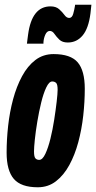

<svg xmlns="http://www.w3.org/2000/svg" viewBox="-20 -783 407 813"><path d="M140 10Q69 10 38.5 -25.5Q8 -61 8 -137Q8 -192 14.5 -250.5Q21 -309 35.5 -363Q50 -417 73.5 -460.5Q97 -504 130 -529Q163 -554 207 -554Q279 -554 309 -519Q339 -484 339 -407Q339 -352 332.5 -293.5Q326 -235 311.5 -181Q297 -127 273.5 -84Q250 -41 217 -15.5Q184 10 140 10ZM146 -106Q160 -106 172 -131.5Q184 -157 193.5 -195.5Q203 -234 209.5 -276Q216 -318 220 -352.5Q224 -387 224 -403Q224 -426 217.5 -432Q211 -438 201 -438Q188 -438 176 -413Q164 -388 154.5 -349Q145 -310 138 -268Q131 -226 127.5 -192Q124 -158 124 -142Q124 -119 130 -112.5Q136 -106 146 -106ZM94 -598Q95 -608 96.5 -618Q98 -628 99 -637Q115 -756 194 -756Q217 -756 230.5 -744Q244 -732 253 -719.5Q262 -707 273 -707Q285 -707 290 -724.5Q295 -742 297 -756Q297 -756 297.5 -759Q298 -762 298 -763H367Q365 -744 363 -726Q355 -663 330 -633Q305 -603 267 -603Q244 -603 231.5 -615Q219 -627 210.5 -639.5Q202 -652 191 -652Q179 -652 172 -636.5Q165 -621 164 -604Q164 -604 164 -601Q164 -598 164 -598Z"/></svg>

Font: Georama ExtraCondensed
Style: Bold Italic
Weight: 700
Width: 2
Italic angle: -9°
Designer: Jean-Baptiste Levee
Foundry: Production Type
Version: Version 1.000